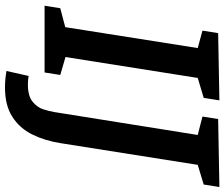

<svg xmlns="http://www.w3.org/2000/svg" viewBox="-85 -657 901 771"><g transform="rotate(90 365.5 -271.5)"><path d="M373 -639 293 -615 209 -84 281 -63 271 0H3L13 -63L89 -83L173 -615L103 -634L113 -697L383 -702ZM458 -697 731 -702 721 -639 642 -615 555 -65Q545 -1 520 49.5Q495 100 449 129.5Q403 159 331 159Q299 159 265 153L285 64Q301 67 319 67Q365 67 388 48.5Q411 30 419 5Q427 -20 430 -39L522 -615L448 -634Z"/></g></svg>

Font: Bitter SemiBold
Style: Italic
Weight: 600
Italic angle: -9°
Designer: Sol Matas, and Bitter project Authors
Foundry: Sol Matas
Version: Version 2.001